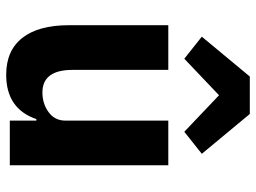

<svg xmlns="http://www.w3.org/2000/svg" viewBox="-126 -710 847 636"><g transform="rotate(90 298.0 -391.5)"><path d="M174 -578 101 -636 233 -795H357L489 -636L416 -578L295 -693ZM227 12Q147 12 105 -41.5Q63 -95 63 -195V-525H211V-208Q211 -108 286 -108Q323 -108 351 -128.5Q379 -149 379 -184V-525H527V0H379V-88H374Q340 12 227 12Z"/></g></svg>

Font: Anuphan
Style: Bold
Weight: 700
Designer: Mike Abbink, Paul van der Laan, Pieter van Rosmalen, Mint Tantisuwanna
Foundry: Bold Monday; Cadson Demak
Version: Version 3.002;hotconv 1.0.109;makeotfexe 2.5.65596